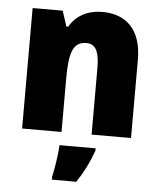

<svg xmlns="http://www.w3.org/2000/svg" viewBox="-55 -703 727 878"><g transform="rotate(5 309.0 -264.0)"><path d="M381 -656C310 -656 260 -627 229 -575H221L198 -646H60V-93H241V-339C241 -455 257 -508 319 -508C364 -508 379 -470 379 -397V-93H560V-453C560 -590 489 -656 381 -656ZM403 -21V-32H237C236 7 225 75 216 114V128H328C362 77 383 33 403 -21Z"/></g></svg>

Font: Noto Sans Kannada UI SemiCondensed Black
Style: Regular
Weight: 900
Width: 4
Designer: Jelle Bosma - Monotype Design Team
Foundry: Monotype Imaging Inc.
Version: Version 2.005